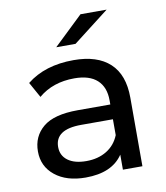

<svg xmlns="http://www.w3.org/2000/svg" viewBox="-83 -806 764 882"><g transform="rotate(-10 299.0 -365.5)"><path d="M352 -737H474L306 -607H216ZM284 -535Q394 -535 452.5 -481Q511 -427 511 -320V0H420V-70Q369 6 246 6Q157 6 103.5 -37Q50 -80 50 -150Q50 -220 101 -262.5Q152 -305 263 -305H415V-324Q415 -386 379 -419Q343 -452 273 -452Q172 -452 105 -395L65 -467Q150 -535 284 -535ZM415 -162V-236H267Q145 -236 145 -154Q145 -114 176 -91Q207 -68 262 -68Q317 -68 357 -92.5Q397 -117 415 -162Z"/></g></svg>

Font: false
Style: Regular
Weight: 500
Designer: Julieta Ulanovsky
Foundry: Julieta Ulanovsky
Version: Version 7.222;hotconv 1.0.109;makeotfexe 2.5.65596